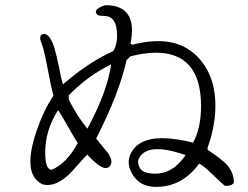

<svg xmlns="http://www.w3.org/2000/svg" viewBox="-20 -726 960 743"><path d="M885 -19Q876 -5 850 -7Q842 -13 796 -57Q771 -82 751 -93Q682 1 576 -3Q518 -6 491 -54Q464 -102 493 -144Q536 -207 669 -186Q696 -182 727 -174Q758 -230 758 -315Q758 -525 578 -522Q536 -521 485 -508L470 -494Q440 -361 352 -190L399 -132Q419 -102 406 -84Q384 -56 321 -124Q319 -127 318 -128Q311 -122 265 -70Q213 -11 165 -10Q150 -10 140 -15Q66 -55 121 -218Q149 -300 187 -356Q180 -377 160 -482Q150 -537 136 -572Q133 -592 147 -594Q168 -599 186 -554Q196 -529 217 -424Q221 -406 224 -400Q325 -487 418 -528Q437 -558 432 -607Q428 -649 404 -660Q398 -664 371 -665Q350 -666 351 -684Q359 -698 388 -706Q515 -706 485 -557L493 -553Q666 -598 753 -497Q826 -413 811 -270Q804 -211 783 -153L784 -146Q844 -106 862 -84Q885 -55 885 -19ZM698 -126Q554 -176 519 -116Q508 -97 523 -73Q537 -54 582 -54Q640 -54 684 -107Q692 -116 698 -126ZM410 -477Q320 -433 246 -357V-341Q276 -280 318 -228Q396 -373 410 -477ZM281 -173Q271 -186 227 -264Q215 -285 205 -300Q155 -223 155 -135Q155 -69 180 -69Q239 -94 281 -173Z"/></svg>

Font: cwTeXFangSong
Style: Medium
Weight: 500
Version: Version 1.17